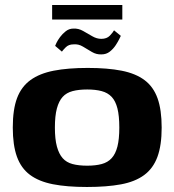

<svg xmlns="http://www.w3.org/2000/svg" viewBox="-20 -739 696 766"><path d="M327 7Q247 7 191 -4Q135 -15 99.5 -41.5Q64 -68 47.5 -114Q31 -160 31 -230Q31 -302 48 -347.5Q65 -393 101.5 -419.5Q138 -446 194.5 -457Q251 -468 330 -468Q409 -468 465 -457Q521 -446 556.5 -419.5Q592 -393 608.5 -347Q625 -301 625 -230Q625 -159 608 -113Q591 -67 555 -40.5Q519 -14 462.5 -3.5Q406 7 327 7ZM328 -78Q361 -78 385.5 -84.5Q410 -91 425.5 -108Q441 -125 448.5 -154.5Q456 -184 456 -230Q456 -277 448.5 -306.5Q441 -336 425.5 -352.5Q410 -369 385.5 -375.5Q361 -382 328 -382Q294 -382 269.5 -375.5Q245 -369 230 -352.5Q215 -336 207 -306.5Q199 -277 199 -230Q199 -184 207 -154.5Q215 -125 230 -108Q245 -91 269.5 -84.5Q294 -78 328 -78ZM385 -522Q365 -521 347 -531.5Q329 -542 311 -553Q293 -564 273 -562Q254 -562 242.5 -550.5Q231 -539 227 -533L200 -556Q200 -557 205 -567.5Q210 -578 219.5 -591Q229 -604 242.5 -614.5Q256 -625 273 -625Q293 -626 311.5 -615.5Q330 -605 348 -594.5Q366 -584 384 -584Q406 -584 418 -596.5Q430 -609 435 -618L462 -596Q462 -596 456.5 -584.5Q451 -573 441.5 -558.5Q432 -544 418 -533Q404 -522 385 -522ZM188 -661V-719H468V-661Z"/></svg>

Font: Genos Thin
Style: Bold
Weight: 700
Version: Version 1.010